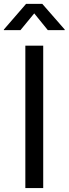

<svg xmlns="http://www.w3.org/2000/svg" viewBox="-47 -961 351 981"><path d="M173.8 -727.5V0H82.5V-727.5ZM57.6 -807.1H-27.3V-810.1L86.4 -941.4H168.9L283.7 -810.1V-807.1H197.3L127.9 -892.6Z"/></svg>

Font: Inter 20pt
Style: Regular
Weight: 400
Version: Version 4.001;git-66647c0bb